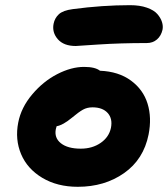

<svg xmlns="http://www.w3.org/2000/svg" viewBox="-20 -699 643 735"><path d="M270 -522.9Q224.1 -522.9 201.4 -548.8Q178.7 -574.7 185.1 -607.9Q189.5 -629.9 205.3 -644.5Q221.2 -659.2 258.8 -664.1Q372.1 -679.2 478 -679.2Q515.1 -679.2 542.2 -669.7Q569.3 -660.2 582.3 -645.3Q595.2 -630.4 600.1 -614.7Q605 -599.1 602.1 -585Q596.7 -561.5 580.8 -547.9Q564.9 -534.2 542 -534.2Q440.4 -534.2 356.4 -528.6Q272.5 -522.9 270 -522.9ZM277.8 16.1Q199.2 16.1 141.8 -18.3Q84.5 -52.7 60.8 -108.9Q37.1 -165 49.8 -230Q61 -287.6 103.3 -337.6Q145.5 -387.7 199.2 -415.3Q252.9 -442.9 301.8 -442.9Q344.2 -442.9 362.8 -428.2Q434.1 -425.3 481.2 -390.6Q528.3 -356 544.9 -302.2Q561.5 -248.5 548.8 -184.1Q529.8 -88.9 455.1 -36.4Q380.4 16.1 277.8 16.1ZM193.8 -205.1Q187 -171.4 213.1 -150.6Q239.3 -129.9 289.1 -129.9Q333.5 -129.9 365.5 -152.1Q397.5 -174.3 404.8 -210Q411.6 -245.1 392.1 -266.6Q372.6 -288.1 334 -288.1Q313.5 -288.1 297.4 -279.1Q281.2 -270 254.9 -248Q220.7 -219.7 196.8 -215.8Q196.3 -213.9 195.3 -210.4Q194.3 -207 193.8 -205.1Z"/></svg>

Font: Shantell Sans Irregular Bouncy
Style: Bold Italic
Weight: 700
Italic angle: -11.31°
Designer: Stephen Nixon, Anya Danilova, Shantell Martin
Foundry: Arrow Type
Version: Version 1.006;[9816181b4]